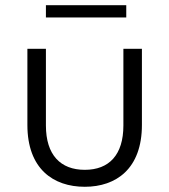

<svg xmlns="http://www.w3.org/2000/svg" viewBox="-20 -711 648 736"><path d="M305 5C425 5 524 -64 524 -232V-524H453V-230C453 -117 398 -60 305 -60C212 -60 156 -117 156 -230V-524H85V-232C85 -64 184 5 305 5ZM156 -644H464V-691H156Z"/></svg>

Font: Chess Sans
Style: Regular
Weight: 400
Designer: Wolf Bōese
Foundry: Wolf Bōese
Version: Version 7.223;Glyphs 3.3 (3306)